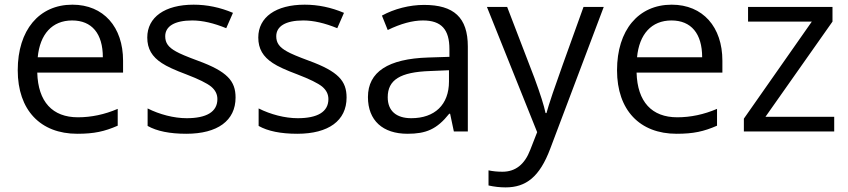

<svg xmlns="http://www.w3.org/2000/svg" viewBox="-20 -565 3644 825"><path d="M312 9.8C384.3 9.8 428.7 0 485.8 -24.9V-97.2C429.7 -73.2 372.6 -61 314.9 -61C205.6 -61 143.6 -127.4 140.1 -252.9H508.8V-304.2C508.8 -448.7 425.3 -544.9 291 -544.9C147.9 -544.9 56.2 -435.5 56.2 -263.2C56.2 -91.8 153.8 9.8 312 9.8ZM290 -477.1C374.5 -477.1 421.9 -420.9 421.9 -318.8H142.1C151.4 -418 204.1 -477.1 290 -477.1Z M992.2 -146C992.2 -216.8 957 -257.8 830.1 -304.2C783.7 -321.3 752.4 -334.5 736.3 -343.8C703.6 -361.8 689.9 -380.4 689.9 -409.2C689.9 -451.7 729.5 -477.1 806.2 -477.1C849.6 -477.1 898.4 -465.8 952.1 -443.8L981 -509.8C925.8 -533.2 869.6 -544.9 812 -544.9C688.5 -544.9 612.8 -491.2 612.8 -403.8C612.8 -355 633.3 -321.3 675.3 -293.9C696.3 -279.8 731.4 -263.7 781.2 -245.1C833.5 -225.1 869.1 -207.5 887.2 -192.9C905.3 -177.7 914.1 -160.2 914.1 -139.2C914.1 -84 866.7 -57.1 782.2 -57.1C727.5 -57.1 665.5 -73.2 614.3 -99.1V-23.9C653.8 -1.5 709.5 9.8 780.3 9.8C914.6 9.8 992.2 -46.4 992.2 -146Z M1469.2 -146C1469.2 -216.8 1434.1 -257.8 1307.1 -304.2C1260.7 -321.3 1229.5 -334.5 1213.4 -343.8C1180.7 -361.8 1167 -380.4 1167 -409.2C1167 -451.7 1206.5 -477.1 1283.2 -477.1C1326.7 -477.1 1375.5 -465.8 1429.2 -443.8L1458 -509.8C1402.8 -533.2 1346.7 -544.9 1289.1 -544.9C1165.5 -544.9 1089.8 -491.2 1089.8 -403.8C1089.8 -355 1110.4 -321.3 1152.3 -293.9C1173.3 -279.8 1208.5 -263.7 1258.3 -245.1C1310.5 -225.1 1346.2 -207.5 1364.3 -192.9C1382.3 -177.7 1391.1 -160.2 1391.1 -139.2C1391.1 -84 1343.8 -57.1 1259.3 -57.1C1204.6 -57.1 1142.6 -73.2 1091.3 -99.1V-23.9C1130.9 -1.5 1186.5 9.8 1257.3 9.8C1391.6 9.8 1469.2 -46.4 1469.2 -146Z M1990.2 0V-365.2C1990.2 -490.2 1929.7 -543.9 1802.2 -543.9C1739.3 -543.9 1673.8 -526.9 1621.1 -498L1646 -436C1702.1 -463.4 1752.9 -477.1 1797.4 -477.1C1877 -477.1 1911.1 -438 1911.1 -354V-320.8L1820.3 -317.9C1647.5 -312.5 1561 -255.9 1561 -147.9C1561 -46.9 1625 9.8 1731 9.8C1810.5 9.8 1856.9 -9.3 1910.2 -76.2H1914.1L1930.2 0ZM1747.1 -57.1C1683.1 -57.1 1646 -88.4 1646 -147C1646 -221.7 1699.2 -255.4 1828.1 -259.8L1909.2 -263.2V-214.8C1909.2 -115.2 1848.1 -57.1 1747.1 -57.1Z M2288.1 2.9 2258.3 79.1C2234.4 141.6 2194.8 172.9 2139.2 172.9C2117.2 172.9 2097.2 170.9 2079.1 167V231.9C2103 237.3 2127.4 240.2 2152.3 240.2C2240.7 240.2 2298.8 194.8 2344.2 74.2L2574.2 -535.2H2487.3C2412.6 -328.1 2368.2 -204.6 2355 -164.6C2341.3 -124 2332.5 -95.7 2328.1 -79.1H2324.2C2317.9 -109.9 2302.2 -160.2 2276.4 -230L2159.2 -535.2H2072.3Z M2887.2 9.8C2959.5 9.8 3003.9 0 3061 -24.9V-97.2C3004.9 -73.2 2947.8 -61 2890.1 -61C2780.8 -61 2718.8 -127.4 2715.3 -252.9H3084V-304.2C3084 -448.7 3000.5 -544.9 2866.2 -544.9C2723.1 -544.9 2631.3 -435.5 2631.3 -263.2C2631.3 -91.8 2729 9.8 2887.2 9.8ZM2865.2 -477.1C2949.7 -477.1 2997.1 -420.9 2997.1 -318.8H2717.3C2726.6 -418 2779.3 -477.1 2865.2 -477.1Z M3564.5 -63H3269L3557.1 -472.2V-535.2H3194.3V-472.2H3468.3L3176.3 -55.2V0H3564.5Z"/></svg>

Font: Open Sans
Style: Regular
Weight: 400
Foundry: Ascender Corporation
Version: Version 1.100;PS 001.100;hotconv 1.0.88;makeotf.lib2.5.64775